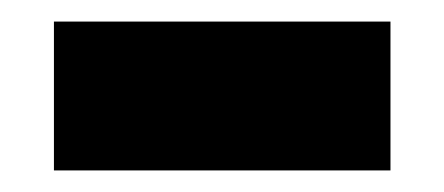

<svg xmlns="http://www.w3.org/2000/svg" viewBox="-20 -371 412 178"><path d="M30 -213V-351H342V-213Z"/></svg>

Font: Unlock
Style: Regular
Weight: 400
Designer: Eduardo Rodriguez Tunni
Foundry: Eduardo Rodriguez Tunni
Version: Version 1.003; ttfautohint (v1.8.4.7-5d5b);gftools[0.9.23]